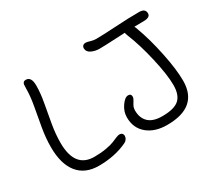

<svg xmlns="http://www.w3.org/2000/svg" viewBox="-136 -957 1379 1242"><g transform="rotate(-30 553.0 -335.5)"><path d="M800.8 22.9Q709.5 22.9 653.8 -23.4Q598.1 -69.8 598.1 -149.9Q598.1 -192.9 624.8 -231.4Q651.4 -270 675.8 -270Q698.2 -270 698.2 -247.1Q698.2 -236.8 690.2 -224.6Q682.1 -212.4 674.1 -196.8Q666 -181.2 666 -162.1Q666 -106 699.2 -74Q732.4 -42 800.8 -42Q891.1 -42 927.5 -75Q963.9 -107.9 963.9 -181.2Q963.9 -257.8 934.6 -385.5Q905.3 -513.2 868.2 -604Q863.3 -614.7 859.9 -630.9Q832.5 -629.9 790.8 -627.7Q749 -625.5 719 -624.3Q689 -623 667 -623Q634.8 -623 607.4 -636.5Q580.1 -649.9 580.1 -675.8Q580.1 -688 587.4 -695.1Q594.7 -702.1 607.9 -702.1Q619.6 -702.1 639.6 -695.6Q659.7 -689 682.1 -689Q729.5 -689 829.1 -695.1Q928.7 -701.2 1006.8 -701.2Q1053.2 -701.2 1053.2 -665Q1053.2 -634.8 1002.9 -634.8Q956.1 -634.8 933.1 -633.8Q937.5 -627.4 942.9 -610.8Q979 -514.2 1005.6 -386.2Q1032.2 -258.3 1032.2 -174.8Q1032.2 22.9 800.8 22.9ZM286.1 30.8Q184.1 30.8 130.1 -36.1Q76.2 -103 76.2 -229Q76.2 -295.4 88.9 -369.1Q101.6 -442.9 114.3 -511.7Q127 -580.6 127 -636.2Q127 -656.7 128.2 -666Q129.4 -675.3 135 -681.6Q140.6 -688 152.8 -688Q193.8 -688 193.8 -622.1Q193.8 -566.4 181.4 -498.5Q168.9 -430.7 156.5 -358.9Q144 -287.1 144 -222.2Q144 -34.2 289.1 -34.2Q337.9 -34.2 377.7 -41.3Q417.5 -48.3 437.3 -56.6Q457 -64.9 474.1 -72Q491.2 -79.1 500 -79.1Q512.7 -79.1 519.8 -72.3Q526.9 -65.4 526.9 -53.2Q526.9 -41 519.3 -30Q511.7 -19 499 -13.2Q405.8 30.8 286.1 30.8Z"/></g></svg>

Font: Shantell Sans Bouncy
Style: Regular
Weight: 300
Designer: Stephen Nixon, Anya Danilova, Shantell Martin
Foundry: Arrow Type
Version: Version 1.006;[9816181b4]